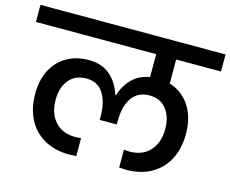

<svg xmlns="http://www.w3.org/2000/svg" viewBox="-121 -876 1147 956"><g transform="rotate(15 453.0 -398.5)"><path d="M699 -652V-528Q765 -508 803.5 -450Q842 -392 842 -305Q842 -233 814 -177Q786 -121 731 -89Q676 -57 598 -57Q590 -57 564 -59V-151L592 -149Q660 -149 698 -191Q736 -233 736 -303Q736 -366 705 -405.5Q674 -445 618 -445Q558 -445 527.5 -400.5Q497 -356 497 -281V-263H409V-281Q409 -355 380 -400Q351 -445 293 -445Q235 -445 203 -406Q171 -367 171 -303Q171 -233 209 -191Q247 -149 315 -149L343 -151V-59Q317 -57 309 -57Q231 -57 176 -89Q121 -121 93 -177Q65 -233 65 -305Q65 -378 92.5 -430Q120 -482 168.5 -509.5Q217 -537 279 -537Q350 -537 392.5 -498.5Q435 -460 452 -402H455Q470 -452 504.5 -488Q539 -524 596 -534V-652H-24V-740H930V-652Z"/></g></svg>

Font: A Bank Premium Med
Style: Regular
Weight: 500
Designer: Ninad Kale (Devanagari), Jonny Pinhorn (Latin), Htun Naung (Myanmar)
Foundry: Indian Type Foundry
Version: 4.004